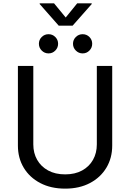

<svg xmlns="http://www.w3.org/2000/svg" viewBox="-20 -1125 784 1157"><path d="M372.6 11.7Q286.6 11.7 222.4 -22Q158.2 -55.7 123 -114.3Q87.9 -172.9 87.9 -247.6V-727.5H180.7V-254.9Q180.7 -202.6 203.9 -161.9Q227.1 -121.1 270 -97.7Q313 -74.2 372.6 -74.2Q432.1 -74.2 474.9 -97.7Q517.6 -121.1 540.5 -161.9Q563.5 -202.6 563.5 -254.9V-727.5H656.2V-247.6Q656.2 -172.9 621.1 -114.3Q585.9 -55.7 522.2 -22Q458.5 11.7 372.6 11.7ZM478 -803.2Q454.1 -803.2 437 -820.3Q419.9 -837.4 419.9 -861.3Q419.9 -885.3 437 -902.1Q454.1 -918.9 478 -918.9Q502 -918.9 518.8 -902.1Q535.6 -885.3 535.6 -861.3Q535.6 -837.4 518.8 -820.3Q502 -803.2 478 -803.2ZM272.5 -803.2Q248.5 -803.2 231.4 -820.3Q214.4 -837.4 214.4 -861.3Q214.4 -885.3 231.4 -902.1Q248.5 -918.9 272.5 -918.9Q296.4 -918.9 313.2 -902.1Q330.1 -885.3 330.1 -861.3Q330.1 -837.4 313.2 -820.3Q296.4 -803.2 272.5 -803.2ZM305.7 -1105 376 -1019.5 445.3 -1105H532.7V-1100.6L417.5 -970.2H334L219.2 -1100.6V-1105Z"/></svg>

Font: Inter Variable LoSnoCo
Style: Regular
Weight: 400
Designer: Rasmus Andersson
Foundry: rsms
Version: Version 4.000;git-a52131595; featfreeze: case,dlig,ss01,ss02